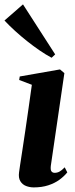

<svg xmlns="http://www.w3.org/2000/svg" viewBox="-54 -824 335 856"><path d="M96.5 11.5Q78.5 11.5 62.2 5.2Q46 -1 36.8 -16Q27.5 -31 31 -56Q31.5 -62 35.5 -87.5Q39.5 -113 45.5 -152.8Q51.5 -192.5 58.8 -241.2Q66 -290 73.5 -342.8Q81 -395.5 88 -446L31.5 -467.5L34 -483L213.5 -514.5L233 -498L172.5 -84.5Q170.5 -65.5 175.8 -59.5Q181 -53.5 189.5 -53.5Q201 -53.5 211 -58.8Q221 -64 234.5 -78L246 -55.5Q232 -38 210.8 -22.5Q189.5 -7 161 2.2Q132.5 11.5 96.5 11.5ZM176 -566.5Q150 -580.5 122.2 -599.5Q94.5 -618.5 66.5 -640.8Q38.5 -663 12.8 -686.5Q-13 -710 -34 -732.5L48.5 -804.5L192 -581.5Z"/></svg>

Font: Merriweather 144pt
Style: Bold Italic
Weight: 700
Italic angle: -7.8°
Version: Version 2.101